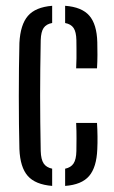

<svg xmlns="http://www.w3.org/2000/svg" viewBox="-20 -626 389 653"><path d="M46 -118.7Q45 -157.6 44.5 -203.8Q44 -249.9 44 -298.6Q44 -347.2 44.5 -393.9Q45 -440.5 46 -480.1Q49.3 -542.4 75 -572Q100.6 -601.7 157.4 -606.3V-547.8Q137.4 -544.2 128.4 -531Q119.4 -517.8 118.5 -489.6Q117.5 -437.4 117 -391.2Q116.5 -345 116.5 -300.6Q116.5 -256.1 117 -210.2Q117.5 -164.3 118.5 -112.3Q119.4 -83.8 128.4 -70.2Q137.4 -56.5 157.4 -52.3V6.3Q100 1.6 74.3 -27.8Q48.6 -57.1 46 -118.7ZM201.5 6.3V-52.2Q221.3 -56.4 230.2 -70.1Q239.2 -83.7 239.8 -112.3Q240 -131 240.2 -154.9Q240.4 -178.8 239 -208H309.9Q311.3 -186.7 311.6 -162.5Q311.9 -138.4 310.9 -118.7Q308.5 -57 283.1 -27.4Q257.8 2.2 201.5 6.3ZM239 -393.6Q239.9 -409.8 240.1 -427.4Q240.4 -445.1 240.1 -461.4Q239.9 -477.8 239.8 -489.6Q239.2 -517.7 230.2 -530.9Q221.3 -544.1 201.5 -547.7V-606.3Q258.3 -602.1 283.8 -572.7Q309.3 -543.3 310.9 -482.5Q311.5 -463.2 311.4 -439.1Q311.3 -415 309.9 -393.6Z"/></svg>

Font: Big Shoulders Stencil Thin
Style: Regular
Weight: 100
Designer: Patric King
Foundry: XO Type Co
Version: Version 2.001